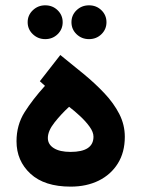

<svg xmlns="http://www.w3.org/2000/svg" viewBox="-20 -697 526 715"><path d="M147.5 -377.4 128.4 -394.5 204.6 -492.2Q249 -456.5 291.7 -421.4Q334.5 -386.2 369.1 -349.4Q403.8 -312.5 424.3 -272.5Q444.8 -232.4 444.8 -187.5Q444.8 -129.9 418.9 -88.4Q393.1 -46.9 347.7 -24.4Q302.2 -2 243.2 -2Q145.5 -2 93.5 -50Q41.5 -98.1 41.5 -170.9Q41.5 -231.4 71.5 -279.1Q101.6 -326.7 147.5 -377.4ZM328.1 -188Q328.1 -205.1 313.7 -225.1Q299.3 -245.1 278.3 -264.6Q257.3 -284.2 237.3 -299.3Q208 -272.5 183.1 -241Q158.2 -209.5 158.2 -183.1Q158.2 -159.2 180.4 -145.3Q202.6 -131.3 242.7 -131.3Q328.1 -131.3 328.1 -188ZM246.1 -614.3Q246.1 -640.6 265.1 -658.9Q284.2 -677.2 311.5 -677.2Q338.9 -677.2 357.7 -658.9Q376.5 -640.6 376.5 -614.3Q376.5 -587.9 357.7 -569.6Q338.9 -551.3 311.5 -551.3Q284.2 -551.3 265.1 -569.6Q246.1 -587.9 246.1 -614.3ZM83 -614.3Q83 -640.6 102.3 -658.9Q121.6 -677.2 148.4 -677.2Q175.8 -677.2 194.6 -658.9Q213.4 -640.6 213.4 -614.3Q213.4 -587.9 194.6 -569.6Q175.8 -551.3 148.4 -551.3Q121.6 -551.3 102.3 -569.6Q83 -587.9 83 -614.3Z"/></svg>

Font: Vazirmatn RD UI FD
Style: Bold
Weight: 700
Designer: Saber Rastikerdar
Foundry: Saber Rastikerdar
Version: Version 33.003